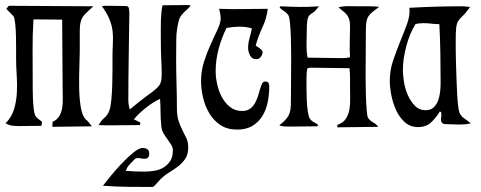

<svg xmlns="http://www.w3.org/2000/svg" viewBox="-20 -500 1911 763"><path d="M351 -475Q336 -461 326 -452Q316 -443 309.5 -433.5Q303 -424 300 -411.5Q297 -399 297 -378V-298Q297 -277 295.5 -237Q294 -197 294.5 -155Q295 -113 300.5 -77Q306 -41 320 -27H319Q327 -21 333 -13.5Q339 -6 345 2Q306 2 266.5 3Q227 4 188 4L189 -16Q207 -24 215.5 -38.5Q224 -53 227 -70.5Q230 -88 229.5 -107Q229 -126 229 -143Q229 -213 228 -282.5Q227 -352 227 -422L114 -423V-424L113 -423Q109 -360 109.5 -298Q110 -236 110 -173Q110 -162 110 -143.5Q110 -125 111 -105Q112 -85 114 -67.5Q116 -50 120 -42H119Q123 -35 131.5 -28Q140 -21 147 -16L145 0L59 1Q42 1 29.5 -0.5Q17 -2 2 -10Q26 -34 35.5 -65Q45 -96 47 -130.5Q49 -165 46.5 -200Q44 -235 44 -267Q44 -276 44 -301Q44 -326 43.5 -354Q43 -382 40.5 -405.5Q38 -429 34 -435Q27 -443 19.5 -450Q12 -457 5 -465L15 -477Z M723 -480 738 -479Q733 -471 726 -465Q719 -459 712.5 -452.5Q706 -446 700.5 -439Q695 -432 692 -423Q681 -385 680.5 -343.5Q680 -302 680 -264Q680 -216 681.5 -168Q683 -120 683 -72Q683 -39 690 -18.5Q697 2 705.5 18.5Q714 35 721 50Q728 65 728 86Q728 113 716.5 130.5Q705 148 688 161Q671 174 652 185.5Q633 197 617 213Q609 221 602.5 229Q596 237 588 243Q538 243 488.5 242.5Q439 242 389 238Q398 226 418.5 201Q439 176 462.5 151Q486 126 509 107Q532 88 547 88Q558 88 565.5 93Q573 98 573 110Q573 122 568 126.5Q563 131 555.5 131Q548 131 540.5 129.5Q533 128 527 128Q525 128 522 129Q519 130 517 131Q506 142 495.5 153Q485 164 480 179Q516 182 553 182Q574 182 594.5 178.5Q615 175 631 165Q647 155 657 139Q667 123 667 97Q667 86 660.5 75.5Q654 65 645.5 53.5Q637 42 629.5 29Q622 16 621 0Q618 -27 618 -53.5Q618 -80 616 -107Q604 -102 589 -92.5Q574 -83 559.5 -71.5Q545 -60 532 -47.5Q519 -35 512 -25Q519 -23 525 -19.5Q531 -16 537 -14V-3L426 -2Q412 -2 399 -2Q386 -2 372 -3Q381 -20 395 -32Q409 -44 415 -62Q420 -77 422.5 -104Q425 -131 426 -160.5Q427 -190 427 -218Q427 -246 427 -263Q427 -301 428.5 -327Q430 -353 427.5 -375.5Q425 -398 416 -421Q407 -444 385 -476Q393 -477 400.5 -477Q408 -477 416 -477L481 -476Q491 -476 492.5 -465.5Q494 -455 494 -448Q493 -361 491.5 -275.5Q490 -190 490 -103Q490 -83 496 -65Q536 -99 560.5 -116.5Q585 -134 598.5 -145.5Q612 -157 617 -168Q622 -179 622.5 -200.5Q623 -222 621 -259Q619 -296 619 -360Q619 -372 619 -388Q619 -404 619.5 -420.5Q620 -437 621.5 -452.5Q623 -468 626 -479Z M851 -465Q899 -463 947.5 -464Q996 -465 1044 -465Q1040 -428 1023 -391.5Q1006 -355 996 -319Q1004 -313 1012 -308Q1020 -303 1024 -294Q1023 -283 1016.5 -274Q1010 -265 998 -265Q981 -265 973.5 -280Q966 -295 966 -309Q966 -329 971.5 -348Q977 -367 981 -387Q959 -394 932 -394Q908 -394 880 -389Q860 -348 848.5 -304.5Q837 -261 837 -216Q837 -193 843 -165.5Q849 -138 861.5 -114.5Q874 -91 894 -75Q914 -59 942 -59Q961 -59 973 -67.5Q985 -76 992.5 -89Q1000 -102 1005 -117.5Q1010 -133 1013.5 -146Q1017 -159 1021.5 -167.5Q1026 -176 1033 -176Q1044 -176 1047 -170.5Q1050 -165 1050 -156Q1050 -125 1044 -94.5Q1038 -64 1023 -39.5Q1008 -15 983.5 0Q959 15 922 15Q883 15 856 -3Q829 -21 812 -49.5Q795 -78 787 -112Q779 -146 779 -179Q779 -218 791 -255.5Q803 -293 818 -325.5Q833 -358 845 -384Q857 -410 857 -426Q857 -436 855 -445.5Q853 -455 851 -465Z M1325 -471Q1345 -476 1366.5 -475.5Q1388 -475 1408 -475Q1428 -475 1447.5 -475Q1467 -475 1487 -473Q1471 -461 1461 -453Q1451 -445 1445 -436.5Q1439 -428 1436.5 -415.5Q1434 -403 1434 -382L1433 -221Q1433 -212 1433 -183.5Q1433 -155 1434 -123Q1435 -91 1437 -64Q1439 -37 1443 -31Q1451 -20 1463 -13.5Q1475 -7 1483 4Q1442 4 1401.5 5Q1361 6 1320 6L1321 -4Q1343 -11 1354 -27.5Q1365 -44 1368.5 -64.5Q1372 -85 1371.5 -107Q1371 -129 1371 -149Q1371 -169 1371 -189Q1371 -209 1369 -229Q1331 -229 1293 -230Q1255 -231 1217 -231Q1212 -231 1202 -229Q1199 -218 1198.5 -207.5Q1198 -197 1198 -186Q1198 -174 1198 -151Q1198 -128 1199 -103.5Q1200 -79 1203 -58Q1206 -37 1211 -29Q1217 -20 1226.5 -15Q1236 -10 1244 -4L1241 2L1131 3Q1120 3 1110 2.5Q1100 2 1090 -2Q1105 -14 1114 -23.5Q1123 -33 1128 -43.5Q1133 -54 1134.5 -67Q1136 -80 1136 -99L1137 -248Q1137 -258 1137 -287Q1137 -316 1136 -348Q1135 -380 1132.5 -407.5Q1130 -435 1125 -441Q1118 -450 1108.5 -456Q1099 -462 1091 -470L1095 -475Q1133 -473 1171 -472.5Q1209 -472 1247 -475Q1233 -455 1224 -450Q1215 -445 1209.5 -439Q1204 -433 1201.5 -420Q1199 -407 1199 -372L1198 -318Q1198 -306 1199 -294Q1200 -282 1202 -271Q1237 -271 1272 -270Q1307 -269 1342 -269Q1359 -269 1371 -273Q1369 -304 1370 -334Q1371 -364 1371 -395Q1371 -412 1368 -422Q1365 -432 1359.5 -439.5Q1354 -447 1345.5 -454Q1337 -461 1325 -471Z M1816 -475Q1831 -475 1848 -472Q1830 -447 1818.5 -436.5Q1807 -426 1801 -416.5Q1795 -407 1793 -391Q1791 -375 1791 -340Q1791 -328 1791 -304.5Q1791 -281 1792 -251.5Q1793 -222 1794 -190Q1795 -158 1796.5 -129.5Q1798 -101 1800.5 -80Q1803 -59 1806 -52Q1813 -37 1826 -28.5Q1839 -20 1851 -10Q1840 -7 1828 -6Q1816 -5 1804 -5Q1789 -5 1774 -6Q1759 -7 1744 -7Q1731 -13 1732.5 -25.5Q1734 -38 1734 -49L1733 -54L1728 -57Q1712 -31 1692.5 -13Q1673 5 1641 5Q1610 5 1588.5 -14.5Q1567 -34 1554 -62.5Q1541 -91 1535 -122.5Q1529 -154 1529 -179Q1529 -221 1542.5 -260.5Q1556 -300 1571 -336.5Q1586 -373 1598 -406Q1610 -439 1607 -469Q1712 -475 1816 -475ZM1631 -404Q1608 -367 1594.5 -316Q1581 -265 1581 -221Q1581 -201 1585.5 -173.5Q1590 -146 1601 -121.5Q1612 -97 1629 -79.5Q1646 -62 1672 -62Q1691 -62 1703 -73Q1715 -84 1721 -100.5Q1727 -117 1729 -135.5Q1731 -154 1731 -169Q1731 -228 1730 -286.5Q1729 -345 1726 -404Q1710 -404 1694.5 -406Q1679 -408 1663 -408Q1644 -408 1631 -404Z"/></svg>

Font: Germanica
Style: Regular
Weight: 400
Designer: Peter Wiegel
Foundry: Peter Wiegel